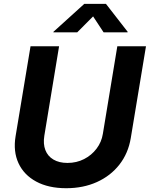

<svg xmlns="http://www.w3.org/2000/svg" viewBox="-20 -968 779 998"><path d="M324.2 10.3Q231.9 10.3 168.2 -24.2Q104.5 -58.6 76.2 -119.6Q47.9 -180.7 61 -259.8L138.7 -727.5H287.1L210.4 -262.2Q203.6 -219.7 215.8 -188Q228 -156.2 257.6 -138.7Q287.1 -121.1 330.6 -121.1Q377.9 -121.1 417 -141.1Q456.1 -161.1 481.9 -195.3Q507.8 -229.5 514.6 -272L589.8 -727.5H738.8L659.7 -250Q646.5 -170.9 600.6 -112.3Q554.7 -53.7 483.6 -21.7Q412.6 10.3 324.2 10.3ZM381.3 -799.8H257.3L257.8 -802.7L418 -947.8H530.8L643.6 -802.7L643.1 -799.8H518.6L463.9 -882.8Z"/></svg>

Font: Inter 18pt
Style: Bold Italic
Weight: 700
Italic angle: -9.3988°
Designer: Rasmus Andersson
Foundry: rsms
Version: Version 4.001;git-66647c0bb